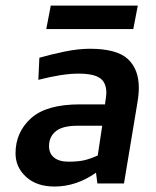

<svg xmlns="http://www.w3.org/2000/svg" viewBox="-20 -664 565 695"><path d="M36.2 0ZM122.5 -455 118.8 -375Q206.2 -397.5 263.8 -397.5Q318.8 -397.5 341.9 -381.2Q365 -365 365 -327.5Q365 -318.8 360 -286.2H268.8Q147.5 -286.2 91.9 -235.6Q36.2 -185 36.2 -108.8Q36.2 -58.8 74.4 -23.8Q112.5 11.2 177.5 11.2Q256.2 11.2 327.5 -38.8L332.5 0H428.8L476.2 -285Q482.5 -320 482.5 -346.2Q482.5 -413.8 442.5 -450.6Q402.5 -487.5 305 -487.5Q262.5 -487.5 211.9 -476.9Q161.2 -466.2 122.5 -455ZM227.5 -78.8Q193.8 -78.8 175.6 -93.8Q157.5 -108.8 157.5 -135Q157.5 -168.8 181.9 -188.8Q206.2 -208.8 260 -208.8H350L333.8 -101.2Q306.2 -88.8 284.4 -83.8Q262.5 -78.8 227.5 -78.8ZM147.5 -558.8H462.5L478.8 -643.8H163.8Z"/></svg>

Font: Cambay
Style: Bold Italic
Weight: 700
Italic angle: -11°
Designer: Pooja Saxena
Foundry: Pooja Saxena
Version: Version 1.006;PS 001.006;hotconv 1.0.70;makeotf.lib2.5.58329